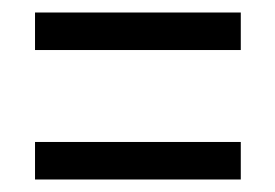

<svg xmlns="http://www.w3.org/2000/svg" viewBox="-20 -470 440 307"><path d="M36 -390V-450H365V-390ZM36 -183V-243H365V-183Z"/></svg>

Font: Inconsolata Condensed
Style: Regular
Weight: 400
Width: 3
Monospace: yes
Designer: Raph Levien, Cyreal, Brenton Simpson
Foundry: Raph Levien, Cyreal, Google
Version: Version 3.000; ttfautohint (v1.8.2.53-6de2)